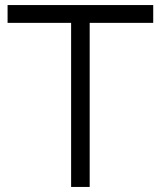

<svg xmlns="http://www.w3.org/2000/svg" viewBox="-20 -740 636 760"><path d="M335 0V-649.5H586.5V-720H10V-649.5H261.5V0Z"/></svg>

Font: Manrope
Style: Regular
Weight: 400
Designer: Mikhail Sharanda
Foundry: Mikhail Sharanda
Version: Version 4.505